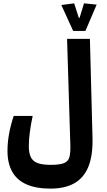

<svg xmlns="http://www.w3.org/2000/svg" viewBox="-20 -921 626 1125"><path d="M275.9 184.1Q190.9 184.1 135 159.2Q79.1 134.3 51.5 85Q23.9 35.6 23.9 -36.6Q23.9 -84.5 32.5 -133.5Q41 -182.6 60.1 -241.7H171.4Q160.6 -191.9 154.8 -147Q148.9 -102.1 148.9 -64.5Q148.9 -24.9 160.4 -0.7Q171.9 23.4 199.7 34.2Q227.5 44.9 276.9 44.9Q330.6 44.9 355.5 34.7Q380.4 24.4 387 -1.5Q393.6 -27.3 392.1 -73.7L373 -693.4H506.8L522 -116.2Q524.9 -10.7 498 55.4Q471.2 121.6 415.5 152.8Q359.9 184.1 275.9 184.1ZM408.7 -739.7 339.4 -891.6 414.6 -901.4 441.9 -816.4H449.7L462.9 -784.2H436.5L472.2 -901.4L546.4 -894L480.5 -739.7Z"/></svg>

Font: Cascadia Code
Style: Regular
Weight: 400
Monospace: yes
Designer: Aaron Bell
Foundry: Saja Typeworks
Version: Version 2106.017